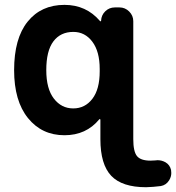

<svg xmlns="http://www.w3.org/2000/svg" viewBox="-20 -577 737 804"><path d="M173.8 -283.2Q173.8 -205.1 205.6 -164.1Q237.3 -123 286.6 -123Q335.9 -123 366.7 -163.1Q397.5 -203.1 397.5 -278.3V-288.1Q397.5 -361.3 366.7 -402.3Q335.9 -443.4 287.1 -443.4Q233.4 -443.4 203.6 -403.8Q173.8 -364.3 173.8 -283.2ZM39.1 -283.2Q39.1 -416 95.7 -486.3Q152.3 -556.6 250 -556.6Q340.8 -556.6 398.4 -489.3Q400.4 -487.3 401.9 -487.8Q403.3 -488.3 403.3 -490.2Q404.3 -513.7 420.9 -529.8Q437.5 -545.9 460.9 -545.9H480.5Q503.9 -545.9 521 -528.8Q538.1 -511.7 538.1 -488.3V5.9Q538.1 57.6 553.7 76.7Q569.3 95.7 610.4 95.7Q620.1 95.7 630.9 94.7Q635.7 93.8 639.6 93.8Q657.2 93.8 672.9 102.5Q691.4 113.3 696.3 134.8Q697.3 140.6 697.3 147.5Q697.3 163.1 688.5 177.7Q675.8 198.2 653.3 202.1Q622.1 206.1 591.8 207Q491.2 207 445.8 159.2Q400.4 111.3 400.4 5.9V-76.2Q400.4 -77.1 398.9 -78.1Q397.5 -79.1 395.5 -77.1Q340.8 -10.7 250 -10.7Q155.3 -10.7 97.2 -82.5Q39.1 -154.3 39.1 -283.2Z"/></svg>

Font: Gen Jyuu Gothic P Bold
Style: Bold
Weight: 700
Designer: [Source Han Sans]
Ryoko NISHIZUKA  (kana & ideographs); Paul D. Hunt (Latin, Greek & Cyrillic); Wenlong ZHANG  (bopomofo
Version: Version 1.002.20150607